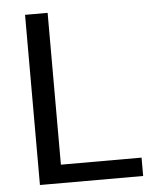

<svg xmlns="http://www.w3.org/2000/svg" viewBox="-52 -755 641 799"><g transform="rotate(-5 269.0 -355.5)"><path d="M176.8 -76.7H513.7V0H82.5V-710.9H176.8Z"/></g></svg>

Font: SteelSelectRoboto
Style: Roboto-Regular
Weight: 400
Designer: Google
Version: Version 2.137; 2017